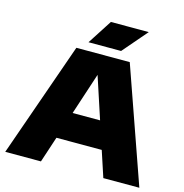

<svg xmlns="http://www.w3.org/2000/svg" viewBox="-133 -1073 1145 1195"><g transform="rotate(15 440.0 -475.5)"><path d="M8 0 268 -740H612L872 0H640L585 -167H293L238 0ZM350.5 -342H527.5L439 -611.5ZM332 -793 434 -951H678L542 -793Z"/></g></svg>

Font: Encode Sans Exp Black
Style: Regular
Weight: 900
Width: 7
Designer: Multiple Designers
Foundry: Impallari Type
Version: Version 3.002; ttfautohint (v1.8.3) -l 8 -r 50 -G 200 -x 14 